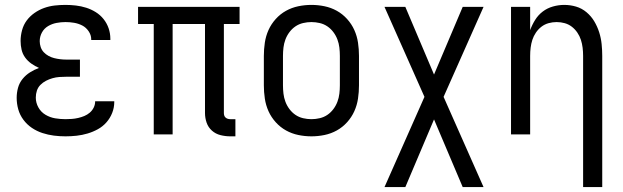

<svg xmlns="http://www.w3.org/2000/svg" viewBox="-20 -548 2540 783"><path d="M247 8Q223 8 199.5 5Q176 2 153 -5.5Q130 -13 110 -26.5Q90 -40 75.5 -59.5Q61 -79 54.5 -102Q48 -125 48 -149Q48 -170 53.5 -190Q59 -210 72 -226Q85 -242 102.5 -253Q120 -264 139 -271Q123 -278 108 -288.5Q93 -299 82.5 -313.5Q72 -328 68 -345.5Q64 -363 64 -381Q64 -403 70 -425Q76 -447 89 -464.5Q102 -482 120.5 -495Q139 -508 160 -515.5Q181 -523 203 -525.5Q225 -528 247 -528Q268 -528 289.5 -525.5Q311 -523 331.5 -516.5Q352 -510 370.5 -498.5Q389 -487 402.5 -470Q416 -453 423 -432.5Q430 -412 430 -390V-385H352V-388Q352 -405 341.5 -420.5Q331 -436 315.5 -444Q300 -452 282.5 -455Q265 -458 247 -458Q229 -458 210.5 -454.5Q192 -451 176 -441.5Q160 -432 151 -415.5Q142 -399 142 -380Q142 -368 146 -356Q150 -344 158.5 -335Q167 -326 178 -320Q189 -314 201 -311Q213 -308 225.5 -306.5Q238 -305 250 -305H306V-235H250Q236 -235 222 -234Q208 -233 194 -229Q180 -225 167.5 -218.5Q155 -212 145 -202Q135 -192 130.5 -178.5Q126 -165 126 -150Q126 -129 136.5 -110Q147 -91 165.5 -80Q184 -69 205 -65.5Q226 -62 247 -62Q260 -62 273 -63Q286 -64 299 -67Q312 -70 324 -75Q336 -80 346 -88.5Q356 -97 362 -109Q368 -121 368 -134V-135H446V-132Q446 -109 437.5 -87.5Q429 -66 414 -49Q399 -32 379 -21Q359 -10 337 -3.5Q315 3 292.5 5.5Q270 8 247 8Z M940 8H919Q899 8 879 3Q859 -2 844 -15.5Q829 -29 822.5 -48Q816 -67 816 -87V-450H684V0H607V-450H543V-520H957V-450H893V-87Q893 -82 894.5 -77Q896 -72 900 -68.5Q904 -65 909 -63.5Q914 -62 919 -62H940Z M1250 8Q1223 8 1196.5 2.5Q1170 -3 1146.5 -16Q1123 -29 1104.5 -49.5Q1086 -70 1075 -94.5Q1064 -119 1060 -146Q1056 -173 1056 -200V-320Q1056 -347 1060 -374Q1064 -401 1075 -425.5Q1086 -450 1104.5 -470.5Q1123 -491 1146.5 -504Q1170 -517 1196.5 -522.5Q1223 -528 1250 -528Q1277 -528 1303.5 -522.5Q1330 -517 1353.5 -504Q1377 -491 1395.5 -470.5Q1414 -450 1425 -425.5Q1436 -401 1440 -374Q1444 -347 1444 -320V-200Q1444 -173 1440 -146Q1436 -119 1425 -94.5Q1414 -70 1395.5 -49.5Q1377 -29 1353.5 -16Q1330 -3 1303.5 2.5Q1277 8 1250 8ZM1250 -62Q1267 -62 1284 -66Q1301 -70 1315 -79.5Q1329 -89 1339.5 -103Q1350 -117 1356 -133Q1362 -149 1364 -166Q1366 -183 1366 -200V-320Q1366 -337 1364 -354Q1362 -371 1356 -387Q1350 -403 1339.5 -417Q1329 -431 1315 -440.5Q1301 -450 1284 -454Q1267 -458 1250 -458Q1233 -458 1216 -454Q1199 -450 1185 -440.5Q1171 -431 1160.5 -417Q1150 -403 1144 -387Q1138 -371 1136 -354Q1134 -337 1134 -320V-200Q1134 -183 1136 -166Q1138 -149 1144 -133Q1150 -117 1160.5 -103Q1171 -89 1185 -79.5Q1199 -70 1216 -66Q1233 -62 1250 -62Z M1633 215H1548L1711 -153L1548 -520H1633L1750 -244L1867 -520H1952L1789 -153L1952 215H1867L1750 -61Z M2358 215V-320Q2358 -337 2356 -353.5Q2354 -370 2349 -385.5Q2344 -401 2334.5 -415Q2325 -429 2312 -439Q2299 -449 2283 -453.5Q2267 -458 2250 -458Q2233 -458 2217 -453.5Q2201 -449 2188 -439Q2175 -429 2165.5 -415Q2156 -401 2151 -385.5Q2146 -370 2144 -353.5Q2142 -337 2142 -320V0H2064V-520H2142V-425Q2150 -447 2162.5 -467Q2175 -487 2193.5 -501Q2212 -515 2235 -521.5Q2258 -528 2281 -528Q2306 -528 2329.5 -521Q2353 -514 2372 -498Q2391 -482 2403.5 -461Q2416 -440 2423.5 -416.5Q2431 -393 2433.5 -368.5Q2436 -344 2436 -320V215Z"/></svg>

Font: Huly
Style: Regular
Weight: 400
Designer: Belleve Invis
Foundry: Belleve Invis
Version: Version 33.2.5; ttfautohint (v1.8.4)